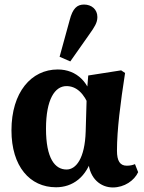

<svg xmlns="http://www.w3.org/2000/svg" viewBox="-20 -801 626 836"><path d="M224 14.4C294.8 14.4 358.2 -27.7 384.1 -126.2L364.8 -96.2C370.1 -22.8 419.1 15.2 471.2 15.2C521.7 15.2 564.7 -14.8 581.5 -51.3L567.7 -86.4C558 -82.1 546.3 -79.5 531.9 -79.5C502.3 -79.5 489.3 -100.6 489.3 -144.8C489.3 -235.5 504.3 -352.2 524.6 -483.2L507.5 -494.7L364.2 -472.3L357.9 -394.2L353.1 -228.5C349.5 -110.4 310.7 -62.9 269.9 -62.9C219 -62.9 180.3 -111.3 180.3 -240.6C180.3 -368.7 219 -426.1 269.4 -426.1C311.1 -426.1 345.8 -397.1 370.4 -332.6L384.7 -348.9C372.7 -439.9 315.2 -498.5 231.4 -498.5C116.1 -498.5 29.9 -399.2 29.9 -233.4C29.9 -76.8 109.7 14.4 224 14.4ZM239.5 -553.8 286.1 -533.6 368.6 -650.9C391.1 -682.8 404 -701.5 404 -726.8C404 -760.4 378.6 -781.2 345.9 -781.2C315.2 -781.2 296.4 -763.9 283.5 -714L239.5 -553.8Z"/></svg>

Font: Source Serif Variable
Style: Regular
Weight: 389
Designer: Frank Grießhammer
Foundry: Adobe Systems Incorporated
Version: Version 3.001;hotconv 1.0.111;makeotfexe 2.5.65597